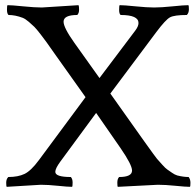

<svg xmlns="http://www.w3.org/2000/svg" viewBox="-20 -723 760 743"><path d="M142 -694 284 -703Q286 -699 286 -685.5Q286 -672 279 -665Q226 -665 226 -639Q226 -616 268 -557L365 -421L503 -604Q516 -621 516 -634Q516 -665 447 -665Q441 -669 441 -685Q441 -701 443 -703Q460 -703 504.5 -698.5Q549 -694 576.5 -694Q604 -694 648 -698.5Q692 -703 709 -703Q711 -701 711 -687Q711 -673 703 -665Q655 -665 638 -656Q621 -647 585 -599L407 -361Q578 -119 587.5 -108.5Q597 -98 608.5 -85Q620 -72 627.5 -67Q635 -62 645.5 -54.5Q656 -47 666 -44Q690 -38 710 -38Q717 -29 717 -15.5Q717 -2 715 0Q698 0 659 -4Q620 -8 591 -8L436 0Q434 -1 434 -16Q434 -31 441 -38Q491 -38 491 -63Q491 -85 447 -149L352 -286L213 -97Q194 -71 194 -58Q194 -38 254 -38Q261 -31 261 -16.5Q261 -2 259 0Q242 0 204 -4Q166 -8 138 -8L6 0Q4 -2 4 -16Q4 -30 12 -38Q50 -38 75 -50Q100 -62 131 -104L311 -347Q224 -469 196.5 -508Q169 -547 160.5 -559Q152 -571 136.5 -591Q121 -611 113 -619Q105 -627 91.5 -638.5Q78 -650 68 -654Q39 -665 13 -665Q7 -670 7 -685.5Q7 -701 9 -703Q25 -703 69.5 -698.5Q114 -694 142 -694Z"/></svg>

Font: Esteban
Style: Regular
Weight: 400
Designer: Angelica Diaz Rivera
Foundry: Angelica Diaz Rivera
Version: Version 1.002